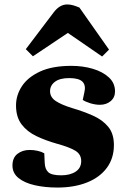

<svg xmlns="http://www.w3.org/2000/svg" viewBox="-20 -829 568 863"><path d="M255 -41Q295 -41 320 -57.5Q345 -74 345 -105Q345 -135 319.5 -151Q294 -167 236 -183Q186 -197 144 -217Q102 -237 77 -270Q52 -303 52 -355Q52 -401 78.5 -441.5Q105 -482 160 -507.5Q215 -533 301 -533Q352 -533 396.5 -520Q441 -507 469 -481.5Q497 -456 497 -418Q497 -391 477.5 -374.5Q458 -358 429 -358Q408 -358 385.5 -365Q363 -372 352 -380L359 -413Q367 -445 351 -461.5Q335 -478 291 -478Q249 -478 227 -461.5Q205 -445 205 -419Q205 -392 230.5 -375Q256 -358 305 -343Q356 -328 398.5 -309Q441 -290 466.5 -259Q492 -228 492 -177Q492 -118 460.5 -75Q429 -32 371.5 -9Q314 14 238 14Q182 14 136 3.5Q90 -7 63 -29Q36 -51 36 -85Q36 -120 58.5 -137.5Q81 -155 113 -155Q132 -155 149.5 -151Q167 -147 179 -140L181 -97Q182 -69 197 -55Q212 -41 255 -41ZM470 -606 439 -575 285 -681 128 -576 96 -608 221 -773Q248 -809 282 -809Q296 -809 309.5 -805Q323 -801 337 -795Z"/></svg>

Font: Literata 36pt ExtraBold
Style: Italic
Weight: 800
Italic angle: -2°
Designer: Latin by Veronika Burian and Jose Scaglione. Greek by Irene Vlachou. Cyrillic by Vera Evstafieva
Foundry: TypeTogether
Version: Version 3.002